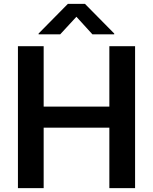

<svg xmlns="http://www.w3.org/2000/svg" viewBox="-20 -965 784 985"><path d="M72 0H204V-310H541V0H673V-728H541V-418H204V-728H72ZM178 -789H289L372 -879L454 -789H566V-793L416 -945H328L178 -793Z"/></svg>

Font: Wafeq Semi Bold
Style: Regular
Weight: 600
Designer: Rasmus Andersson & Azza Alameddine
Foundry: Google & TypeTogether
Version: Version 3.000;January 28, 2025;FontCreator 15.0.0.3014 64-bi